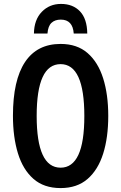

<svg xmlns="http://www.w3.org/2000/svg" viewBox="-20 -949 617 979"><path d="M532 -358Q532 -248 506 -165.5Q480 -83 426.5 -36.5Q373 10 289 10Q204 10 150.5 -37Q97 -84 71.5 -167Q46 -250 46 -359Q46 -540 107.5 -632.5Q169 -725 289 -725Q373 -725 426.5 -678.5Q480 -632 506 -549.5Q532 -467 532 -358ZM167 -358Q167 -94 289 -94Q349 -94 379.5 -159Q410 -224 410 -358Q410 -622 289 -622Q167 -622 167 -358ZM291 -929Q352 -929 388 -891Q424 -853 425 -778H356Q351 -849 290 -849Q260 -849 242.5 -832.5Q225 -816 222 -778H153Q154 -848 193 -888.5Q232 -929 291 -929Z"/></svg>

Font: Noto Sans ExtraCondensed SemiBold
Style: Regular
Weight: 600
Width: 2
Designer: Monotype Design Team
Foundry: Monotype Imaging Inc.
Version: Version 2.013; ttfautohint (v1.8.4.7-5d5b)